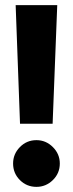

<svg xmlns="http://www.w3.org/2000/svg" viewBox="-20 -720 283 748"><path d="M58 -238 41 -700H203L185 -238ZM122 8Q84 8 57.5 -18.5Q31 -45 31 -83Q31 -120 57.5 -147Q84 -174 122 -174Q159 -174 186 -147Q213 -120 213 -83Q213 -45 186 -18.5Q159 8 122 8Z"/></svg>

Font: Epunda Sans ExtraBold
Style: Regular
Weight: 800
Designer: Simon Atzbach
Foundry: typofactur
Version: Version 2.204; ttfautohint (v1.8.4.7-5d5b)